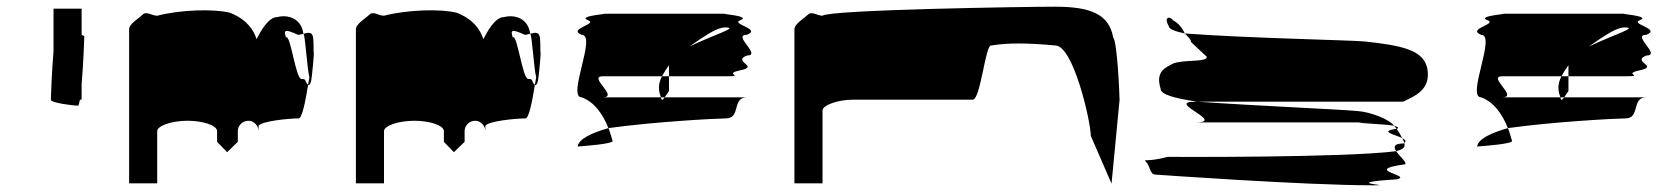

<svg xmlns="http://www.w3.org/2000/svg" viewBox="-20 -736 4955 574"><path d="M132 -438C132 -428 202 -420 213 -420C215 -420 217 -427 219 -438H224V-484C229 -542 232 -620 232 -626C232 -628 229 -630 224 -632V-710H140V-583C135 -525 132 -444 132 -438Z M366 -188H450V-344C450 -360 493 -375 541 -375C587 -375 629 -361 629 -344V-312L659 -281L691 -312V-344C691 -361 705 -375 723 -375C739 -375 753 -360 753 -344V-360C762 -374 844 -382 873 -382C883 -382 893 -432 901 -482C889 -494 898 -500 881 -500C864 -500 848 -637 835 -624C827 -648 833 -649 871 -632C876 -632 882 -634 887 -635C881 -682 840 -693 809 -685C782 -685 759 -642 747 -619C733 -662 701 -685 667 -698C619 -710 519 -707 450 -689C433 -689 418 -704 406 -692C394 -680 366 -665 366 -648ZM887 -634C892 -639 898 -530 905 -505C904 -497 902 -490 901 -482C903 -480 907 -483 909 -490C910 -491 910 -494 911 -499V-498V-500C912 -504 912 -509 913 -515C917 -548 919 -591 919 -580C919 -589 919 -585 917 -573C918 -595 917 -612 917 -612C917 -644 903 -639 887 -635ZM911 -500V-499Z M1044 -188H1128V-344C1128 -360 1171 -375 1219 -375C1265 -375 1307 -361 1307 -344V-312L1337 -281L1369 -312V-344C1369 -361 1383 -375 1401 -375C1417 -375 1431 -360 1431 -344V-360C1440 -374 1522 -382 1551 -382C1561 -382 1571 -432 1579 -482C1567 -494 1576 -500 1559 -500C1542 -500 1526 -637 1513 -624C1505 -648 1511 -649 1549 -632C1554 -632 1560 -634 1565 -635C1559 -682 1518 -693 1487 -685C1460 -685 1437 -642 1425 -619C1411 -662 1379 -685 1345 -698C1297 -710 1197 -707 1128 -689C1111 -689 1096 -704 1084 -692C1072 -680 1044 -665 1044 -648ZM1565 -634C1570 -639 1576 -530 1583 -505C1582 -497 1580 -490 1579 -482C1581 -480 1585 -483 1587 -490C1588 -491 1588 -494 1589 -499V-498V-500C1590 -504 1590 -509 1591 -515C1595 -548 1597 -591 1597 -580C1597 -589 1597 -585 1595 -573C1596 -595 1595 -612 1595 -612C1595 -644 1581 -639 1565 -635ZM1589 -500V-499Z M1707 -298C1721 -299 1821 -306 1811 -316C1807 -329 1804 -341 1799 -353C1750 -339 1710 -321 1707 -298ZM1719 -445C1755 -432 1781 -398 1799 -353C1934 -372 2124 -382 2150 -382C2196 -382 2167 -445 2213 -445H1967C1961 -437 1958 -433 1956 -445H1782C1832 -445 1736 -508 1782 -508H1959C1965 -519 1972 -530 1980 -541V-508H2150C2213 -508 2137 -514 2194 -526C2252 -538 2167 -552 2213 -570C2259 -570 2167 -632 2213 -632C2259 -650 2161 -664 2194 -676C2228 -689 2122 -695 2150 -695H1782C1810 -695 1704 -689 1737 -676C1771 -664 1674 -650 1719 -632C1765 -632 1674 -445 1719 -445ZM1950 -474C1950 -460 1954 -451 1956 -445H1967C1973 -453 1980 -464 1980 -464V-508H1959C1953 -496 1950 -485 1950 -474ZM2041 -597C2089 -630 2123 -654 2148 -654C2190 -654 2121 -635 2041 -597Z M2355 -188H2439V-406C2439 -421 2484 -438 2530 -438H2888C2912 -438 2926 -607 2944 -600C2990 -608 3051 -608 3135 -600C3189 -600 3241 -372 3241 -330L3303 -187L3327 -437C3327 -454 3320 -612 3308 -624C3296 -692 3243 -716 3135 -716C3047 -716 2460 -707 2439 -689C2422 -689 2407 -704 2395 -692C2383 -680 2355 -665 2355 -648Z M3407 -251C3419 -239 3417 -214 3435 -214C3435 -214 3880 -182 4084 -182C4164 -182 3970 -188 4157 -200C4203 -212 4054 -227 4175 -244C4195 -244 4166 -266 4154 -284C3996 -264 3485 -267 3470 -267C3409 -250 3395 -263 3407 -251ZM3450 -470C3450 -454 3490 -442 3560 -432H4175C4209 -449 4259 -467 4247 -532C4235 -586 4173 -600 4060 -612C4022 -616 3704 -622 3522 -636C3532 -626 3541 -617 3541 -610L3588 -566C3588 -549 3521 -559 3487 -546C3465 -534 3433 -523 3450 -470ZM3474 -658C3474 -649 3494 -642 3522 -636C3515 -652 3502 -668 3487 -675C3481 -687 3457 -689 3474 -658ZM3553 -370H4084C3974 -370 4119 -366 4148 -360C4131 -381 4077 -401 4039 -404C3970 -410 3746 -419 3560 -432H3553C3462 -432 3649 -370 3553 -370ZM4148 -360C4150 -357 4153 -354 4155 -351H4157C4163 -354 4158 -357 4148 -360ZM4154 -284C4170 -288 4179 -294 4179 -301C4179 -303 4179 -306 4178 -309C4177 -308 4176 -308 4175 -307C4146 -307 4146 -296 4154 -284ZM4155 -351C4099 -343 4154 -333 4172 -323C4168 -331 4162 -342 4155 -351ZM4172 -323C4175 -318 4177 -313 4178 -309C4186 -314 4181 -318 4172 -323Z M4396 -298C4410 -299 4510 -306 4500 -316C4496 -329 4493 -341 4488 -353C4439 -339 4399 -321 4396 -298ZM4408 -445C4444 -432 4470 -398 4488 -353C4623 -372 4813 -382 4839 -382C4885 -382 4856 -445 4902 -445H4656C4650 -437 4647 -433 4645 -445H4471C4521 -445 4425 -508 4471 -508H4648C4654 -519 4661 -530 4669 -541V-508H4839C4902 -508 4826 -514 4883 -526C4941 -538 4856 -552 4902 -570C4948 -570 4856 -632 4902 -632C4948 -650 4850 -664 4883 -676C4917 -689 4811 -695 4839 -695H4471C4499 -695 4393 -689 4426 -676C4460 -664 4363 -650 4408 -632C4454 -632 4363 -445 4408 -445ZM4639 -474C4639 -460 4643 -451 4645 -445H4656C4662 -453 4669 -464 4669 -464V-508H4648C4642 -496 4639 -485 4639 -474ZM4730 -597C4778 -630 4812 -654 4837 -654C4879 -654 4810 -635 4730 -597Z"/></svg>

Font: bitstorm
Style: maxext
Weight: 400
Version: Version 0.2